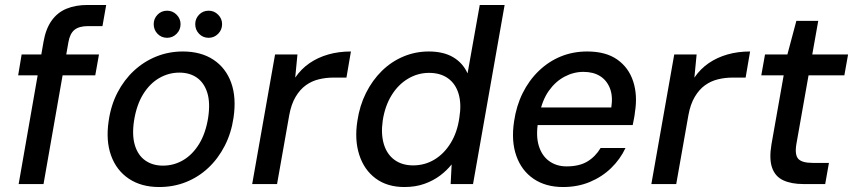

<svg xmlns="http://www.w3.org/2000/svg" viewBox="-20 -740 3431 772"><path d="M55 0 155 -572Q164 -624 187.5 -657Q211 -690 247.5 -705Q284 -720 332 -720H407L392 -635H334Q298 -635 279.5 -620Q261 -605 255 -570L155 0ZM53 -437 67 -521H378L363 -437Z M620 12Q548 12 498 -21.5Q448 -55 426.5 -115Q405 -175 417 -254Q426 -317 452.5 -368Q479 -419 519 -456Q559 -493 609 -513Q659 -533 715 -533Q788 -533 838 -500Q888 -467 909.5 -407.5Q931 -348 919 -267Q910 -205 883.5 -153.5Q857 -102 817.5 -65Q778 -28 728 -8Q678 12 620 12ZM635 -74Q679 -74 716.5 -96Q754 -118 780.5 -161Q807 -204 817 -267Q826 -327 813.5 -367Q801 -407 772 -427.5Q743 -448 701 -448Q658 -448 620 -426Q582 -404 555.5 -361Q529 -318 519 -255Q510 -196 522.5 -155.5Q535 -115 564.5 -94.5Q594 -74 635 -74ZM652 -588Q629 -588 613.5 -604Q598 -620 598 -643Q598 -665 613.5 -681Q629 -697 652 -697Q674 -697 690 -681Q706 -665 706 -643Q706 -620 690 -604Q674 -588 652 -588ZM819 -588Q796 -588 780.5 -604Q765 -620 765 -643Q765 -665 780.5 -681Q796 -697 819 -697Q841 -697 857 -681Q873 -665 873 -643Q873 -620 857 -604Q841 -588 819 -588Z M994 0 1086 -521H1176L1167 -428Q1191 -463 1224.5 -486Q1258 -509 1300 -521Q1342 -533 1391 -533L1373 -428H1320Q1290 -428 1261.5 -421Q1233 -414 1209.5 -397Q1186 -380 1168.5 -350.5Q1151 -321 1143 -277L1094 0Z M1606 12Q1537 12 1490.5 -22.5Q1444 -57 1424.5 -117.5Q1405 -178 1417 -254Q1426 -315 1451.5 -366Q1477 -417 1515 -454.5Q1553 -492 1601.5 -512.5Q1650 -533 1704 -533Q1763 -533 1802 -510Q1841 -487 1860 -445L1909 -720H2009L1882 0H1792L1796 -79Q1777 -55 1750 -34.5Q1723 -14 1687 -1Q1651 12 1606 12ZM1641 -75Q1688 -75 1727 -98.5Q1766 -122 1792.5 -165.5Q1819 -209 1827 -267Q1836 -322 1824 -362.5Q1812 -403 1781.5 -425Q1751 -447 1705 -447Q1660 -447 1620.5 -423.5Q1581 -400 1554.5 -357Q1528 -314 1519 -256Q1511 -201 1523.5 -160Q1536 -119 1566.5 -97Q1597 -75 1641 -75Z M2244 12Q2174 12 2125.5 -21Q2077 -54 2056 -113.5Q2035 -173 2047 -252Q2056 -314 2081.5 -365.5Q2107 -417 2146.5 -455Q2186 -493 2235 -513Q2284 -533 2341 -533Q2416 -533 2462 -500.5Q2508 -468 2526 -412.5Q2544 -357 2533 -289Q2532 -278 2529.5 -265Q2527 -252 2524 -237H2117L2129 -308H2438Q2445 -354 2432 -386Q2419 -418 2392 -434.5Q2365 -451 2326 -451Q2286 -451 2249.5 -431.5Q2213 -412 2186.5 -374.5Q2160 -337 2149 -280L2144 -252Q2134 -194 2146.5 -153.5Q2159 -113 2188.5 -92Q2218 -71 2258 -71Q2309 -71 2341.5 -90.5Q2374 -110 2395 -145H2495Q2474 -100 2437.5 -64.5Q2401 -29 2352 -8.5Q2303 12 2244 12Z M2599 0 2691 -521H2781L2772 -428Q2796 -463 2829.5 -486Q2863 -509 2905 -521Q2947 -533 2996 -533L2978 -428H2925Q2895 -428 2866.5 -421Q2838 -414 2814.5 -397Q2791 -380 2773.5 -350.5Q2756 -321 2748 -277L2699 0Z M3210 0Q3162 0 3129.5 -15Q3097 -30 3084.5 -65.5Q3072 -101 3082 -160L3131 -437H3041L3056 -521H3146L3182 -656H3270L3246 -521H3390L3375 -437H3231L3182 -160Q3175 -117 3190 -101Q3205 -85 3248 -85H3313L3298 0Z"/></svg>

Font: DM Sans 10pt Medium
Style: Italic
Weight: 500
Italic angle: -10°
Version: Version 4.004;gftools[0.9.30]